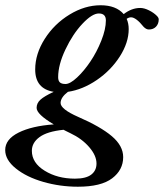

<svg xmlns="http://www.w3.org/2000/svg" viewBox="-94 -458 624 731"><path d="M202.6 252.9Q134.8 252.9 71 234.6Q7.3 216.3 -33.4 183.6Q-74.2 150.9 -74.2 113.3Q-74.2 72.3 -23.4 46.9Q27.3 21.5 110.8 15.6Q45.4 -22.9 45.4 -47.4Q45.4 -65.4 60.1 -78.6Q74.7 -91.8 110.4 -108.4Q40 -120.1 40 -193.4Q40 -252.9 76.4 -310.1Q112.8 -367.2 170.9 -402.6Q229 -438 289.1 -438Q347.7 -438 377 -404.3Q407.2 -427.7 439.9 -427.7Q455.1 -427.7 473.1 -418.7Q491.2 -409.7 502.9 -397.9Q510.3 -390.6 510.3 -384.3Q510.3 -367.2 500 -356.4Q489.7 -345.7 472.7 -345.7Q462.9 -345.7 453.1 -355.5Q423.8 -392.1 404.8 -392.1Q396.5 -392.1 388.2 -386.2Q396 -369.1 396 -347.2Q396 -295.9 362.1 -242.9Q328.1 -189.9 274.4 -153.3Q220.7 -116.7 164.6 -108.4Q136.7 -86.9 136.7 -65.9Q136.7 -42.5 203.1 -13.2Q288.6 23.9 331.8 60.5Q375 97.2 375 140.1Q375 189 333 220.9Q291 252.9 202.6 252.9ZM155.3 -138.2Q172.9 -138.2 199.5 -163.1Q226.1 -188 250.2 -223.9Q274.4 -259.8 291.7 -303.2Q309.1 -346.7 309.1 -380.4Q309.1 -406.7 282.2 -406.7Q256.8 -406.7 220 -367.7Q183.1 -328.6 155.3 -270Q127.4 -211.4 127.4 -164.1Q127.4 -150.4 134 -144.3Q140.6 -138.2 155.3 -138.2ZM27.3 116.2Q27.3 162.1 76.2 192.1Q125 222.2 191.4 222.2Q233.4 222.2 253.4 206.8Q273.4 191.4 273.4 164.6Q273.4 134.3 245.6 102.1Q217.8 69.8 173.3 48.8Q170.4 47.4 165.3 44.9Q160.2 42.5 156 40.3Q151.9 38.1 147.9 36.1Q85.4 42.5 56.4 64Q27.3 85.4 27.3 116.2Z"/></svg>

Font: Elstob 14pt SemiBold
Style: Italic
Weight: 600
Italic angle: -20°
Designer: Peter S. Baker
Version: Version 1.015